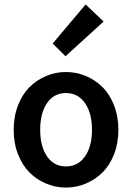

<svg xmlns="http://www.w3.org/2000/svg" viewBox="-20 -824 589 856"><path d="M273.9 12.2Q228 12.2 186 -5.4Q144 -22.9 111.8 -54.9Q79.6 -86.9 60.3 -136.2Q41 -185.5 41 -245.1Q41 -304.7 60.3 -354.2Q79.6 -403.8 111.8 -435.8Q144 -467.8 186 -485.4Q228 -502.9 273.9 -502.9Q320.3 -502.9 362.3 -485.4Q404.3 -467.8 436.8 -435.8Q469.2 -403.8 488.5 -354.2Q507.8 -304.7 507.8 -245.1Q507.8 -185.5 488.5 -136.2Q469.2 -86.9 436.8 -54.9Q404.3 -22.9 362.3 -5.4Q320.3 12.2 273.9 12.2ZM273.9 -82Q327.6 -82 358.9 -126.5Q390.1 -170.9 390.1 -245.1Q390.1 -319.8 358.9 -364.5Q327.6 -409.2 273.9 -409.2Q220.7 -409.2 189.9 -364.7Q159.2 -320.3 159.2 -245.1Q159.2 -170.9 189.9 -126.5Q220.7 -82 273.9 -82ZM272 -573.2 214.8 -629.9 361.8 -804.2 441.9 -728Z"/></svg>

Font: Toshiba Sans Medium
Style: Regular
Weight: 500
Designer: Paul D. Hunt
Foundry: Toshiba Corporation
Version: Version 2.020;PS 2.0;hotconv 1.0.86;makeotf.lib2.5.63406